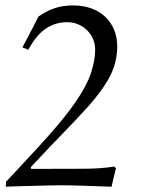

<svg xmlns="http://www.w3.org/2000/svg" viewBox="-20 -706 540 726"><path d="M2 0 2.9 -19Q14.6 -31.2 45.9 -64.7Q77.1 -98.1 128.9 -154.3Q220.7 -254.4 264.2 -317.9Q308.6 -382.8 324.2 -430.2Q332.5 -456.5 336.2 -478Q339.8 -499.5 339.8 -518.1Q339.8 -539.6 331.8 -558.3Q323.7 -577.1 309.6 -591.3Q295.4 -605.5 276.1 -613.8Q256.8 -622.1 234.4 -622.1Q188.5 -622.1 152.3 -597.2Q116.2 -572.3 86.9 -517.6L64.9 -526.9Q91.3 -577.1 106.2 -605.7Q121.1 -634.3 125 -643.1Q155.3 -664.6 186.5 -675Q217.8 -685.5 255.9 -685.5Q294.9 -685.5 325.9 -674.1Q356.9 -662.6 378.4 -642.1Q399.9 -621.6 411.6 -593Q423.3 -564.5 423.3 -530.3Q423.3 -496.6 414.3 -464.4Q405.3 -432.1 386.7 -400.9Q373.5 -378.9 355.2 -354.2Q336.9 -329.6 312 -301.8Q295.9 -283.7 261.5 -247.3Q227.1 -210.9 173.8 -156.2L96.2 -73.7L97.7 -67.4L293.5 -67.9Q328.6 -67.9 357.9 -70.1Q387.2 -72.3 412.1 -76.2L418.5 -69.3Q407.7 -28.3 401.9 0Q336.4 -2.4 289.3 -3.9Q242.2 -5.4 210.9 -5.4Q205.6 -5.4 188.5 -5.1Q171.4 -4.9 149.2 -4.4Q127 -3.9 102.1 -3.2Q77.1 -2.4 55.9 -2Q34.7 -1.5 19.5 -0.7Q4.4 0 2 0Z"/></svg>

Font: XB Kayhan
Style: Italic
Weight: 400
Italic angle: -12°
Designer: Behnam
Foundry: Irmug
Version: Version 7.300 2009